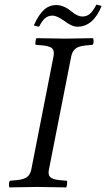

<svg xmlns="http://www.w3.org/2000/svg" viewBox="-20 -813 462 835"><path d="M212.9 -568.8Q216.8 -591.8 207.5 -601.8Q198.2 -611.8 168.9 -615.2L134.8 -618.2Q132.8 -622.1 134.5 -633.1Q136.2 -644 138.2 -647Q226.1 -645 265.1 -645Q294.9 -645 384.8 -647Q387.7 -640.1 387 -630.6Q386.2 -621.1 382.8 -618.2L352.1 -615.2Q322.3 -612.3 308.6 -601.6Q294.9 -590.8 290 -568.8L192.9 -76.2Q188 -53.2 198 -43.2Q208 -33.2 236.8 -29.8L271 -26.9Q272.9 -22.9 271.5 -12Q270 -1 268.1 2Q180.2 0 141.1 0Q111.3 0 21 2Q18.1 -4.9 19 -14.4Q20 -23.9 22.9 -26.9L54.2 -29.8Q84 -32.7 97.9 -43.5Q111.8 -54.2 116.2 -76.2ZM338.9 -741.2Q356.4 -741.2 369.9 -752Q383.3 -762.7 399.4 -793L421.9 -787.1Q385.7 -697.3 316.9 -696.8Q292 -696.8 258.3 -723.1Q226.6 -745.1 208.5 -745.1Q189.5 -745.1 176 -733.6Q162.6 -722.2 149.9 -696.8L127 -702.1Q147 -747.6 170.2 -769.3Q193.4 -791 225.1 -791Q256.8 -791 291 -763.2Q316.4 -741.2 338.9 -741.2Z"/></svg>

Font: Linux Libertine
Style: Italic
Weight: 400
Italic angle: -12°
Designer: Philipp H. Poll
Foundry: Philipp H. Poll
Version: Version 5.1.6 ; ttfautohint (v0.9)